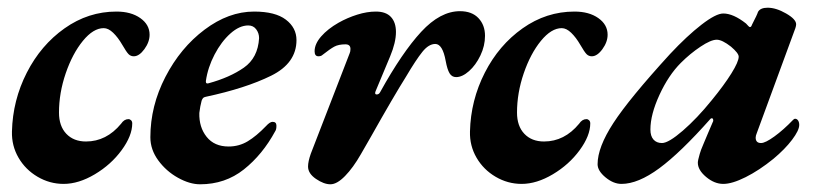

<svg xmlns="http://www.w3.org/2000/svg" viewBox="-20 -463 2135 498"><path d="M11 -122Q13 -203 49.5 -274.5Q86 -346 147.5 -389.5Q209 -433 282 -433Q320 -433 344 -416Q368 -399 368 -373Q368 -354 354.5 -335.5Q341 -317 327 -317Q319 -317 313.5 -322.5Q308 -328 297 -347Q286 -366 273.5 -378Q261 -390 249 -390Q222 -390 195 -357Q168 -324 150.5 -273Q133 -222 133 -171Q133 -136 152 -116Q171 -96 203 -96Q256 -96 294 -142Q302 -154 313 -154Q317 -154 320 -151Q323 -148 323 -143Q323 -111 295.5 -73.5Q268 -36 226 -11Q184 14 145 14Q109 14 77.5 -4.5Q46 -23 28 -54Q10 -85 11 -122Z M370 -107Q370 -188 409 -263.5Q448 -339 510.5 -386Q573 -433 639 -433Q694 -433 721.5 -412Q749 -391 749 -359Q749 -299 683 -266.5Q617 -234 514 -212Q509 -211 507 -209Q505 -207 503 -202Q499 -187 497 -170Q496 -133 516 -108Q536 -83 573 -83Q600 -83 622.5 -96.5Q645 -110 670 -136Q680 -147 687 -147Q697 -147 697 -137Q697 -127 694 -123Q661 -62 612.5 -23.5Q564 15 499 15Q472 15 441.5 -2Q411 -19 390.5 -47Q370 -75 370 -107ZM652 -364Q652 -377 644.5 -387Q637 -397 624 -397Q601 -397 577.5 -376Q554 -355 536.5 -321.5Q519 -288 514 -253V-251Q514 -245 521 -247Q576 -262 612.5 -287.5Q649 -313 652 -364Z M779 -31Q779 -44 786 -64L887 -325Q889 -329 889 -336Q889 -348 876 -348Q858 -348 847 -342Q836 -336 817 -321Q813 -317 806 -317Q796 -317 796 -330Q796 -349 813 -368.5Q830 -388 858 -404Q881 -417 906.5 -425Q932 -433 955 -433Q981 -433 994 -419Q1007 -405 1007 -380Q1007 -353 992 -317L954 -226L953 -222Q953 -218 957 -218Q963 -218 966 -224Q1023 -327 1072.5 -380.5Q1122 -434 1173 -434Q1204 -434 1221 -416Q1238 -398 1238 -370Q1238 -344 1226 -319Q1214 -294 1196.5 -278.5Q1179 -263 1163 -263Q1152 -263 1146 -273Q1140 -283 1136 -305Q1128 -349 1109 -349Q1092 -349 1075.5 -328.5Q1059 -308 1033 -264Q1001 -213 943 -110L916 -63Q896 -28 875 -6.5Q854 15 837 15Q820 15 799.5 1Q779 -13 779 -31Z M1199 -122Q1201 -203 1237.5 -274.5Q1274 -346 1335.5 -389.5Q1397 -433 1470 -433Q1508 -433 1532 -416Q1556 -399 1556 -373Q1556 -354 1542.5 -335.5Q1529 -317 1515 -317Q1507 -317 1501.5 -322.5Q1496 -328 1485 -347Q1474 -366 1461.5 -378Q1449 -390 1437 -390Q1410 -390 1383 -357Q1356 -324 1338.5 -273Q1321 -222 1321 -171Q1321 -136 1340 -116Q1359 -96 1391 -96Q1444 -96 1482 -142Q1490 -154 1501 -154Q1505 -154 1508 -151Q1511 -148 1511 -143Q1511 -111 1483.5 -73.5Q1456 -36 1414 -11Q1372 14 1333 14Q1297 14 1265.5 -4.5Q1234 -23 1216 -54Q1198 -85 1199 -122Z M1530 -37Q1530 -81 1571 -144Q1612 -207 1718 -323Q1762 -370 1799.5 -399Q1837 -428 1856 -428Q1882 -428 1915 -402Q1923 -393 1924 -393H1926Q1928 -393 1929 -395.5Q1930 -398 1931 -400Q1944 -425 1946 -432Q1952 -443 1971 -443Q1993 -443 2019 -428Q2045 -413 2045 -400Q2045 -396 2043 -390L1943 -118Q1940 -111 1940 -106Q1940 -92 1954 -92Q1965 -92 1988.5 -109Q2012 -126 2037 -152Q2040 -155 2042 -155Q2047 -155 2050 -150.5Q2053 -146 2053 -139Q2053 -125 2034.5 -100.5Q2016 -76 1986 -51Q1949 -21 1914 -3.5Q1879 14 1856 14Q1833 14 1811.5 -4Q1790 -22 1790 -41Q1790 -47 1795 -64Q1797 -72 1805 -90.5Q1813 -109 1817 -119L1829 -147Q1830 -148 1830 -151Q1830 -155 1827.5 -156Q1825 -157 1823 -155Q1745 -67 1690 -26.5Q1635 14 1592 14Q1571 14 1550.5 -3Q1530 -20 1530 -37ZM1826 -203Q1858 -242 1877 -272.5Q1896 -303 1896 -316Q1896 -325 1876 -342Q1853 -360 1839 -360Q1824 -360 1797 -342Q1770 -324 1746 -300Q1714 -268 1690.5 -217Q1667 -166 1667 -127Q1667 -110 1675 -101Q1683 -92 1697 -92Q1714 -92 1751 -124Q1788 -156 1826 -203Z"/></svg>

Font: EB Garamond
Style: Bold Italic
Weight: 700
Italic angle: -17.2°
Designer: Georg Duffner and Octavio Pardo
Foundry: Georg Duffner
Version: Version 1.000